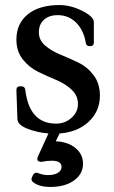

<svg xmlns="http://www.w3.org/2000/svg" viewBox="-20 -520 451 761"><path d="M376 -141Q376 -79 331.5 -37.5Q287 4 216 9L201 40Q249 42 279 66.5Q309 91 309 129Q309 170 273 195.5Q237 221 180 221Q135 221 111 202Q101 194 107 182L111 173Q119 161 131 166Q151 174 170 174Q195 174 209.5 165Q224 156 224 142Q224 117 186 117Q165 117 148 121Q137 123 130 117Q126 112 130 101L172 9Q125 5 87 -10.5Q49 -26 49 -49L45 -163Q45 -178 60 -178H64Q78 -178 80 -165Q96 -30 202 -30Q238 -30 263.5 -53Q289 -76 289 -108Q289 -141 264 -164.5Q239 -188 203 -203Q167 -218 131 -235.5Q95 -253 70 -285Q45 -317 45 -363Q45 -427 90.5 -463.5Q136 -500 216 -500Q260 -500 306 -477Q352 -454 352 -432V-352Q352 -337 337 -337H336Q322 -337 320 -350Q312 -400 282 -430Q252 -460 209 -460Q174 -460 154 -441.5Q134 -423 134 -392Q134 -361 159 -339.5Q184 -318 219.5 -303.5Q255 -289 290.5 -272Q326 -255 351 -222Q376 -189 376 -141Z"/></svg>

Font: Caslon OS
Style: Regular
Weight: 400
Designer: Alfredo Marco Pradil
Foundry: Hanken Design Co.
Version: Version 1.000;PS 001.000;hotconv 1.0.88;makeotf.lib2.5.64775